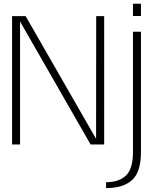

<svg xmlns="http://www.w3.org/2000/svg" viewBox="-20 -760 850 1010"><path d="M43.5 0H85.5V-654H81.5L456.5 0H528V-675H486L485.5 -21.5H490L115 -675H43.5ZM538 229.5Q627.5 229.5 674.5 187.5Q721.5 145.5 721.5 38.5V-593H679.5V40Q679.5 128 642.8 163.2Q606 198.5 538 198.5ZM679.5 -740.5V-676H721.5V-740.5Z"/></svg>

Font: Anybody UltraCondensed Thin ExtraLight
Style: Regular
Weight: 250
Version: Version 1.111